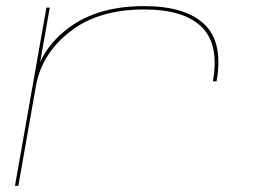

<svg xmlns="http://www.w3.org/2000/svg" viewBox="-20 -609 856 629"><path d="M677.5 -342.5Q699 -463.5 640.5 -520.8Q582 -578 452 -578Q302 -578 209.5 -505.5Q117.5 -434 98 -329L40 0H29L132 -584H143L111.5 -405.5Q141 -470.5 206 -518.5Q301.5 -589 452 -589Q586.5 -589 649.2 -529.8Q712 -470.5 689.5 -342.5Z"/></svg>

Font: Anybody UltraExpanded Thin
Style: Italic
Weight: 100
Width: 9
Italic angle: -10°
Designer: Tyler Finck
Foundry: Etcetera Type Company
Version: Version 1.010; ttfautohint (v1.8.3) -l 8 -r 50 -G 200 -x 14 